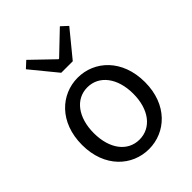

<svg xmlns="http://www.w3.org/2000/svg" viewBox="-239 -952 1083 1083"><g transform="rotate(-45 303.0 -410.0)"><path d="M303 13C436 13 554 -91 554 -271C554 -452 436 -557 303 -557C170 -557 52 -452 52 -271C52 -91 170 13 303 13ZM303 -63C209 -63 146 -146 146 -271C146 -396 209 -480 303 -480C397 -480 461 -396 461 -271C461 -146 397 -63 303 -63ZM257 -642H349L476 -797L437 -833L305 -707H300L169 -833L130 -797Z"/></g></svg>

Font: ChiuKong Gothic CL
Style: Regular
Weight: 400
Designer: Ryoko NISHIZUKA 西塚涼子 (kana, bopomofo & ideographs); Paul D. Hunt (Latin, Greek & Cyrillic); Sandoll Communications 산돌커뮤니
Foundry: Adobe
Version: Version 1.300